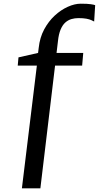

<svg xmlns="http://www.w3.org/2000/svg" viewBox="-20 -845 535 1039"><path d="M189.5 -586.5Q195.5 -642 219 -685.8Q242.5 -729.5 276 -760.5Q309.5 -791.5 346.8 -808.2Q384 -825 417 -825Q454 -825 471.8 -822.2Q489.5 -819.5 495 -817L489.5 -728.5Q484 -731.5 474.2 -736Q464.5 -740.5 447.5 -743.8Q430.5 -747 404 -747Q385 -747 366.8 -741.8Q348.5 -736.5 333.5 -723.2Q318.5 -710 308 -685.2Q297.5 -660.5 293.5 -621.5L286 -558.5H430.5L424.5 -490H278L198.5 174H98.5L179.5 -490H76L80 -534.5L186 -558.5Z"/></svg>

Font: Merriweather 24pt Medium
Style: Italic
Weight: 500
Italic angle: -7.8°
Version: Version 2.101